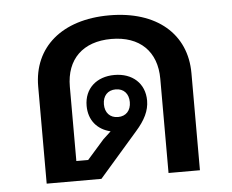

<svg xmlns="http://www.w3.org/2000/svg" viewBox="-45 -613 804 664"><g transform="rotate(-5 357.0 -280.5)"><path d="M91 0H281L415 -154C446 -189 462 -221 462 -256C462 -316 419 -354 357 -354C295 -354 252 -316 252 -256C252 -206 281 -172 327 -161L300 -136L241 -69H200V-327C200 -422 258 -479 357 -479C456 -479 514 -422 514 -327V0H623V-337C623 -473 522 -561 357 -561C192 -561 91 -473 91 -337ZM357 -208C329 -208 312 -227 312 -256C312 -285 329 -304 357 -304C385 -304 402 -285 402 -256C402 -227 385 -208 357 -208Z"/></g></svg>

Font: IBM Plex Thai Looped Medium
Style: Regular
Weight: 500
Designer: Mike Abbink, Paul van der Laan, Pieter van Rosmalen, Ben Mitchell, Mark Frömberg
Foundry: Bold Monday
Version: Version 1.0